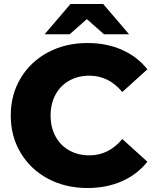

<svg xmlns="http://www.w3.org/2000/svg" viewBox="-20 -930 778 964"><path d="M34 -350Q34 -455 84 -538Q134 -621 221.5 -667.5Q309 -714 419 -714Q515 -714 592 -680Q669 -646 720 -582L594 -468Q526 -550 429 -550Q372 -550 327.5 -525Q283 -500 258.5 -454.5Q234 -409 234 -350Q234 -291 258.5 -245.5Q283 -200 327.5 -175Q372 -150 429 -150Q526 -150 594 -232L720 -118Q669 -54 592 -20Q515 14 419 14Q309 14 221.5 -32.5Q134 -79 84 -162Q34 -245 34 -350ZM502 -758 416 -834 330 -758H204L334 -910H498L628 -758Z"/></svg>

Font: Montserrat Alternates ExtraBold
Style: Regular
Weight: 800
Designer: Julieta Ulanovsky
Foundry: Julieta Ulanovsky
Version: Version 7.200